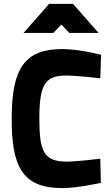

<svg xmlns="http://www.w3.org/2000/svg" viewBox="-20 -954 569 986"><path d="M495 -139C495 -139 374 -124 324 -124C206 -124 182 -174 182 -345C182 -526 215 -566 320 -566C374 -566 495 -552 495 -552L499 -673C499 -673 385 -702 300 -702C108 -702 40 -605 40 -345C40 -105 90 12 300 12C379 12 498 -15 498 -15ZM101 -785H254L295 -828L336 -785H486L355 -934H232Z"/></svg>

Font: TitilliumText22L
Style: 999 wt
Weight: 900
Designer: Campivisivi
Foundry: Campivisivi
Version: 1.000